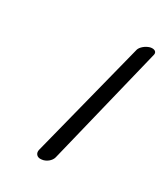

<svg xmlns="http://www.w3.org/2000/svg" viewBox="-118 -444 467 539"><g transform="rotate(30 115.0 -175.0)"><path d="M230 -375C232 -385 223 -390 210 -387C196 -383 184 -372 181 -363C181 -362 84 18 84 18C81 30 89 40 103 38C118 37 132 25 135 13Z"/></g></svg>

Font: Hi. Perspective
Style: Perspective
Weight: 400
Designer: Mew Too, Robert Jablonski
Foundry: Cannot Into Space Fonts
Version: Version 1.996